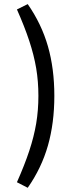

<svg xmlns="http://www.w3.org/2000/svg" viewBox="-20 -809 370 930"><path d="M62 -763.2 114.3 -789.1Q181.2 -692.9 212.2 -584.7Q243.2 -476.6 243.2 -344.7Q243.2 -212.9 212.2 -104Q181.2 4.9 114.3 100.6L62 73.7Q99.1 -9.8 121.8 -78.4Q144.5 -147 155.3 -210.9Q166 -274.9 166 -344.7Q166 -414.6 155.3 -478.3Q144.5 -542 121.8 -610.8Q99.1 -679.7 62 -763.2Z"/></svg>

Font: Pinar-FD Medium
Style: Regular
Weight: 500
Designer: Amin Abedi
Version: Version 3.000